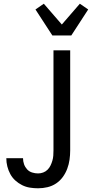

<svg xmlns="http://www.w3.org/2000/svg" viewBox="-20 -791 540 1034"><path d="M185 223Q163 223 141 219.5Q119 216 99 206Q79 196 62.5 181Q46 166 35.5 146.5Q25 127 19.5 105.5Q14 84 14 61H104Q104 78 109.5 93.5Q115 109 126 121Q137 133 153 138Q169 143 185 143Q199 143 212.5 138Q226 133 236 123Q246 113 252 100.5Q258 88 262 74.5Q266 61 267 47Q268 33 268 19V-520H358V19Q358 44 354.5 69Q351 94 342 118Q333 142 318 162.5Q303 183 282 197Q261 211 236 217Q211 223 185 223ZM262 -600 171 -740 216 -771 313 -659 410 -771 455 -740 364 -600Z"/></svg>

Font: Iosevka Bendy Medium
Style: Regular
Weight: 500
Monospace: yes
Designer: Belleve Invis
Foundry: Belleve Invis
Version: Version 30.1.2